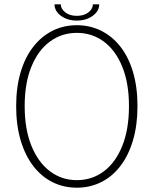

<svg xmlns="http://www.w3.org/2000/svg" viewBox="-20 -862 713 891"><path d="M336.5 9Q275 9 223.5 -16.8Q172 -42.5 134.2 -91.8Q96.5 -141 75.8 -211Q55 -281 55 -369.5Q55 -458 76 -527.8Q97 -597.5 135 -645.8Q173 -694 224.2 -719.5Q275.5 -745 336.5 -745Q397.5 -745 449 -719.5Q500.5 -694 538.5 -645.8Q576.5 -597.5 597.2 -527.8Q618 -458 618 -369.5Q618 -281 597.2 -211Q576.5 -141 538.8 -91.8Q501 -42.5 449.5 -16.8Q398 9 336.5 9ZM336.5 -26Q407.5 -26 462.2 -67.2Q517 -108.5 547.8 -185.8Q578.5 -263 578.5 -369.5Q578.5 -476.5 547.2 -552.8Q516 -629 461.5 -669.2Q407 -709.5 336.5 -709.5Q266.5 -709.5 211.8 -669.2Q157 -629 125.8 -552.8Q94.5 -476.5 94.5 -369.5Q94.5 -262.5 125.8 -185.5Q157 -108.5 211.8 -67.2Q266.5 -26 336.5 -26ZM233 -842H262Q262 -821.5 282.5 -805Q303 -788.5 336.5 -788.5Q370.5 -788.5 390.8 -805Q411 -821.5 411 -842H440.5Q440.5 -810.5 410.2 -788.5Q380 -766.5 336.5 -766.5Q293 -766.5 263 -788.5Q233 -810.5 233 -842Z"/></svg>

Font: Epilogue ExtraLight
Style: Regular
Weight: 250
Designer: Tyler Finck
Foundry: Etcetera Type Co
Version: Version 2.112